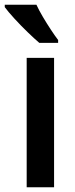

<svg xmlns="http://www.w3.org/2000/svg" viewBox="-44 -786 315 806"><path d="M183 0H68V-543H183ZM109 -766Q119 -744 135.5 -716Q152 -688 169.5 -661.5Q187 -635 200 -618V-606H121Q101 -623 72 -651Q43 -679 16.5 -708Q-10 -737 -24 -756V-766Z"/></svg>

Font: Noto Sans Sinhala Condensed SemiBold
Style: Regular
Weight: 600
Width: 3
Designer: Jelle Bosma - Monotype Design Team
Foundry: Monotype Imaging Inc.
Version: Version 2.006; ttfautohint (v1.8.4.7-5d5b)